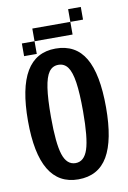

<svg xmlns="http://www.w3.org/2000/svg" viewBox="-91 -867 620 932"><g transform="rotate(-10 219.0 -401.0)"><path d="M26.4 -311.5Q26.4 -473.6 74.2 -554.2Q122.1 -634.8 218.8 -634.8Q317.4 -634.8 364.3 -555.2Q411.1 -475.6 411.1 -311.5Q411.1 -150.4 364.3 -70.3Q317.4 9.8 218.8 9.8Q26.4 9.8 26.4 -311.5ZM297.9 -311.5Q297.9 -401.4 290 -454.1Q282.2 -506.8 265.1 -530.8Q248 -554.7 218.8 -554.7Q189.5 -554.7 172.4 -530.8Q155.3 -506.8 147.5 -454.1Q139.6 -401.4 139.6 -311.5Q139.6 -180.7 157.7 -125.5Q175.8 -70.3 218.8 -70.3Q261.7 -70.3 279.8 -125.5Q297.9 -180.7 297.9 -311.5ZM312.5 -812.5H375V-750H312.5ZM312.5 -750V-687.5H125V-750ZM62.5 -625V-687.5H125V-625Z"/></g></svg>

Font: Sudo
Style: Bold
Weight: 700
Monospace: yes
Designer: Jens Kutilek
Foundry: Jens Kutilek
Version: Version 0.040